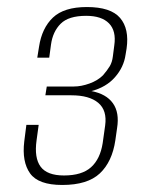

<svg xmlns="http://www.w3.org/2000/svg" viewBox="-20 -526 433 546"><path d="M157 0Q89 0 65.5 -33Q42 -66 49 -124L55 -171H90L84 -127Q77 -77 95.5 -52Q114 -27 162 -27Q213 -27 239 -50.5Q265 -74 272 -119L279 -169Q285 -212 259.5 -233.5Q234 -255 183 -255H109L113 -280H190Q211 -280 234.5 -288.5Q258 -297 273 -312Q285 -326 292 -337.5Q299 -349 301 -366L305 -397Q311 -438 290 -459.5Q269 -481 225 -481Q175 -481 152.5 -458.5Q130 -436 125 -399L120 -362H86L91 -393Q99 -446 130.5 -476Q162 -506 227 -506Q295 -506 321.5 -475Q348 -444 340 -388L337 -370Q332 -335 307 -306.5Q282 -278 240 -267Q282 -259 301 -232.5Q320 -206 313 -162L308 -127Q299 -66 264 -33Q229 0 157 0Z"/></svg>

Font: Alumni Sans ExtraLight
Style: Italic
Weight: 250
Italic angle: -8°
Version: Version 1.016